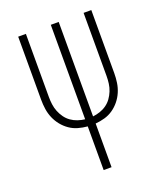

<svg xmlns="http://www.w3.org/2000/svg" viewBox="-136 -824 772 913"><g transform="rotate(-20 250.0 -367.5)"><path d="M230 0V-221Q206 -223 183 -229.5Q160 -236 140.5 -249.5Q121 -263 106 -281.5Q91 -300 81.5 -322Q72 -344 68.5 -368Q65 -392 65 -416V-735H104V-416Q104 -397 106.5 -378Q109 -359 116 -341.5Q123 -324 134 -308.5Q145 -293 160.5 -282Q176 -271 194 -265Q212 -259 230 -257V-735H270V-257Q288 -259 306 -265Q324 -271 339.5 -282Q355 -293 366 -308.5Q377 -324 384 -341.5Q391 -359 393.5 -378Q396 -397 396 -416V-735H435V-416Q435 -392 431.5 -368Q428 -344 418.5 -322Q409 -300 394 -281.5Q379 -263 359.5 -249.5Q340 -236 317 -229.5Q294 -223 270 -221V0Z"/></g></svg>

Font: Iosevka Term Curly Extralight
Style: Regular
Weight: 200
Designer: Belleve Invis
Foundry: Belleve Invis
Version: Version 32.3.0